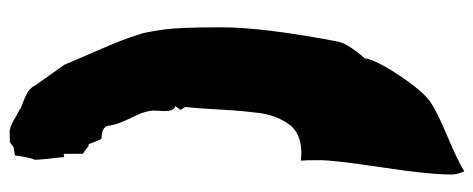

<svg xmlns="http://www.w3.org/2000/svg" viewBox="-322 -579 1016 412"><g transform="rotate(90 186.0 -373.0)"><path d="M218.3 -216.8 217.3 -196.3Q216.8 -178.7 231.7 -148.7Q246.6 -118.7 249 -103Q249 -83 275.9 -83Q279.3 -83 284.2 -68.8Q289.1 -54.7 290.5 -54.7L292 -55.2H293L310.1 -42.5V-1.5L316.9 -2.9Q322.8 46.4 322.8 60.5Q319.3 67.9 316.4 84L313.5 103L295.4 106L285.2 113.8L264.2 114.3Q252.9 114.7 235.4 104Q217.8 93.3 210.4 91.8L217.3 92.8Q213.9 90.8 203.1 86.9Q192.4 83 185.8 79.8Q179.2 76.7 175.8 74.2Q165.5 65.9 164.1 60.5L119.1 -2.9Q109.4 -25.9 94.2 -60.8Q79.1 -95.7 74 -107.9Q68.8 -120.1 60.3 -144Q51.8 -168 49.3 -180.4Q46.9 -192.9 43.5 -215.8Q38.6 -248 38.6 -339.6Q38.6 -431.2 69.8 -592.8Q75.7 -614.7 110.4 -653.8L105 -648.9Q109.9 -674.3 143.6 -724.4Q177.2 -774.4 200.4 -789.6Q223.6 -804.7 274.4 -825.9Q325.2 -847.2 347.7 -861.3Q354.5 -845.2 354.5 -834.5Q354.5 -785.2 339.1 -684.1Q323.7 -583 323.7 -550.8Q323.7 -518.6 324.7 -510.7L309.1 -511.7Q264.2 -511.7 245.1 -482.9Q226.6 -455.1 222.4 -420.7Q218.3 -386.2 216.8 -364.7Q212.4 -285.2 209.5 -262.7L215.8 -252.4L207.5 -240.7Q218.3 -240.7 218.3 -216.8Z"/></g></svg>

Font: Butcherman Caps
Style: Regular
Weight: 400
Version: Version 001.003